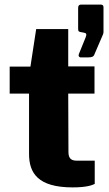

<svg xmlns="http://www.w3.org/2000/svg" viewBox="-20 -806 472 833"><path d="M330 -557H363C380 -557 387 -561 390 -571L427 -657C427 -658 429 -662 429 -666V-775C429 -782 425 -786 418 -786H331C324 -786 319 -782 319 -772V-680C319 -670 323 -667 335 -666L345 -664C356 -662 356 -657 352 -645L322 -571C319 -564 323 -557 330 -557ZM390 -400V-518H276V-680H137L112 -517H22V-400H106V-138C106 -55 145 7 295 7C351 7 377 -1 391 -8V-109H313C292 -109 277 -116 277 -146L276 -400Z"/></svg>

Font: United Sans ExtraBold
Style: Regular
Weight: 800
Designer: Pablo Impallari, Rodrigo Fuenzalida (Modified by Dan O. Williams)
Version: Version 1.000;PS 001.000;hotconv 1.0.88;makeotf.lib2.5.64775